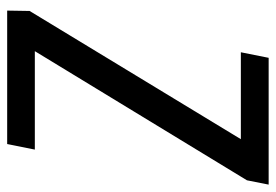

<svg xmlns="http://www.w3.org/2000/svg" viewBox="-134 -616 751 522"><g transform="rotate(90 241.0 -355.5)"><path d="M119.6 -75.2H387.2L372.1 0H9.3L10.3 -61L358.9 -635.3H122.6L137.7 -710.9H482.4L470.7 -651.9Z"/></g></svg>

Font: RobotoCondensed-Italic
Style: Italic
Weight: 400
Designer: Google
Version: Version 1.200311; 2013